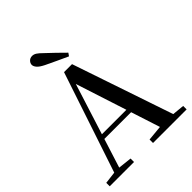

<svg xmlns="http://www.w3.org/2000/svg" viewBox="-261 -1110 1257 1257"><g transform="rotate(-45 367.5 -481.5)"><path d="M440 -810 426 -790Q388 -807 350 -825Q312 -843 274 -861Q240 -878 227 -893.5Q214 -909 214 -923Q214 -938 226 -950.5Q238 -963 257 -963Q272 -963 286.5 -954Q301 -945 325 -921Q353 -895 382 -867Q411 -839 440 -810ZM13 0V-32L112 -44H130L238 -32V0ZM83 0 330 -740H404L655 0H534L319 -664H339L336 -650L130 0ZM193 -244 199 -277H510L516 -244ZM414 0V-32L549 -45H590L725 -32V0Z"/></g></svg>

Font: Noto Serif KR ExtraLight SemiBold
Style: Regular
Weight: 600
Version: Version 2.002-H1;hotconv 1.1.0;makeotfexe 2.6.0